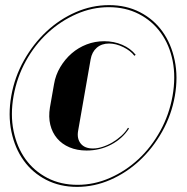

<svg xmlns="http://www.w3.org/2000/svg" viewBox="-20 -719 730 750"><path d="M24 -344Q37 -418 73.5 -483Q110 -548 161.5 -596Q213 -644 276 -671.5Q339 -699 406 -699Q473 -699 526.5 -671.5Q580 -644 614.5 -596Q649 -548 662.5 -483Q676 -418 663 -344Q650 -270 613.5 -205Q577 -140 525.5 -92Q474 -44 411 -16.5Q348 11 281 11Q214 11 160.5 -16.5Q107 -44 72.5 -92Q38 -140 24.5 -205Q11 -270 24 -344ZM33 -344Q20 -271 33 -207.5Q46 -144 79.5 -97.5Q113 -51 165 -24Q217 3 283 3Q348 3 409.5 -24Q471 -51 521 -97.5Q571 -144 606 -207.5Q641 -271 654 -344Q667 -418 654.5 -481Q642 -544 608 -591Q574 -638 522 -664.5Q470 -691 405 -691Q340 -691 278.5 -664Q217 -637 166.5 -590.5Q116 -544 81 -480.5Q46 -417 33 -344ZM191 -390Q197 -426 215.5 -457Q234 -488 260 -510.5Q286 -533 318.5 -545.5Q351 -558 387 -558Q425 -558 457.5 -544Q490 -530 510 -505L505 -501Q490 -521 461.5 -535Q433 -549 406 -549Q377 -549 358 -532.5Q339 -516 334 -487L285 -207Q280 -177 295.5 -158Q311 -139 343 -139Q361 -139 381 -145.5Q401 -152 419.5 -163Q438 -174 454 -188.5Q470 -203 480 -220L484 -217Q458 -177 414 -154Q370 -131 318 -131Q281 -131 251.5 -143.5Q222 -156 203 -178.5Q184 -201 176.5 -231.5Q169 -262 175 -299Z"/></svg>

Font: Moniqa Black Ita Display
Style: Italic
Weight: 900
Italic angle: -10°
Designer: Rajesh Rajput
Foundry: Rajesh Rajput
Version: Version 1.000